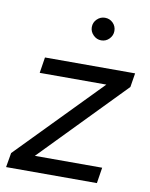

<svg xmlns="http://www.w3.org/2000/svg" viewBox="-82 -776 655 837"><g transform="rotate(10 246.0 -358.0)"><path d="M3 0 14 -64 371 -430H76L87 -500H486L476 -438L118 -70H416L405 0ZM315 -616Q295 -616 280 -631Q265 -646 265 -666Q265 -687 280 -701.5Q295 -716 315 -716Q336 -716 350.5 -701.5Q365 -687 365 -666Q365 -646 350.5 -631Q336 -616 315 -616Z"/></g></svg>

Font: Figtree
Style: Italic
Weight: 400
Italic angle: -9.5°
Foundry: Erik Kennedy
Version: Version 2.001; ttfautohint (v1.8.4.7-5d5b);gftools[0.9.27]